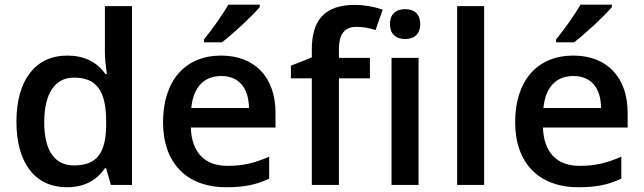

<svg xmlns="http://www.w3.org/2000/svg" viewBox="-20 -786 2736 816"><path d="M264.2 9.8C335 9.8 389.2 -17.1 425.8 -70.8H431.2L451.2 0H541V-759.8H425.8V-563C425.8 -540.5 428.7 -509.8 434.1 -471.2H428.2C391.1 -523.4 336.9 -549.8 266.1 -549.8C130.9 -549.8 49.8 -446.3 49.8 -269C49.8 -92.8 129.4 9.8 264.2 9.8ZM294.9 -83C210.4 -83 168 -147.5 168 -267.1C168 -388.2 213.4 -456.1 293.9 -456.1C388.2 -456.1 431.2 -404.3 431.2 -268.1V-252C429.7 -132.8 389.2 -83 294.9 -83Z M922.9 -606C969.2 -640.6 1050.3 -716.3 1084 -755.9V-766.1H950.7C927.7 -726.6 883.8 -663.6 846.7 -618.2V-606ZM940.9 9.8C1014.6 9.8 1067.9 0 1124 -26.9V-120.1C1061 -92.3 1010.3 -81.1 946.3 -81.1C849.1 -81.1 794.4 -139.2 791 -244.1H1150.9V-306.2C1150.9 -458 1062.5 -549.8 919.9 -549.8C766.1 -549.8 672.9 -442.4 672.9 -266.1C672.9 -94.2 772.9 9.8 940.9 9.8ZM919.9 -462.9C992.7 -462.9 1036.6 -416.5 1038.1 -327.1H793C801.3 -415.5 847.2 -462.9 919.9 -462.9Z M1552.2 -540H1420.4V-575.2C1420.4 -639.6 1442.9 -671.9 1495.1 -671.9C1521 -671.9 1547.9 -667.5 1576.2 -658.2L1606.4 -745.1C1567.4 -758.3 1527.8 -765.1 1487.3 -765.1C1364.3 -765.1 1305.2 -704.6 1305.2 -577.1V-542L1216.3 -506.8V-453.1H1305.2V0H1420.4V-453.1H1552.2ZM1637.2 -683.1C1637.2 -644 1660.6 -620.1 1702.1 -620.1C1742.7 -620.1 1766.1 -644 1766.1 -683.1C1766.1 -724.1 1742.7 -747.1 1702.1 -747.1C1660.6 -747.1 1637.2 -724.1 1637.2 -683.1ZM1758.8 -540H1644V0H1758.8Z M2037.6 -759.8H1922.9V0H2037.6Z M2419.4 -606C2465.8 -640.6 2546.9 -716.3 2580.6 -755.9V-766.1H2447.3C2424.3 -726.6 2380.4 -663.6 2343.3 -618.2V-606ZM2437.5 9.8C2511.2 9.8 2564.5 0 2620.6 -26.9V-120.1C2557.6 -92.3 2506.8 -81.1 2442.9 -81.1C2345.7 -81.1 2291 -139.2 2287.6 -244.1H2647.5V-306.2C2647.5 -458 2559.1 -549.8 2416.5 -549.8C2262.7 -549.8 2169.4 -442.4 2169.4 -266.1C2169.4 -94.2 2269.5 9.8 2437.5 9.8ZM2416.5 -462.9C2489.3 -462.9 2533.2 -416.5 2534.7 -327.1H2289.6C2297.9 -415.5 2343.8 -462.9 2416.5 -462.9Z"/></svg>

Font: Open Sans 600
Style: Regular
Weight: 600
Foundry: Ascender Corporation
Version: Version 1.100;PS 001.100;hotconv 1.0.88;makeotf.lib2.5.64775